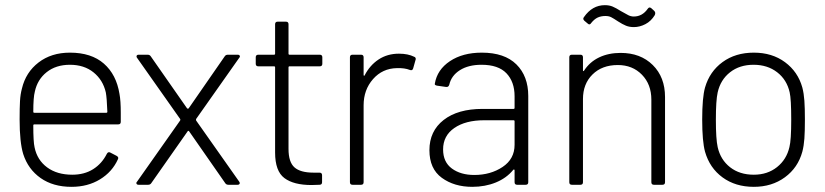

<svg xmlns="http://www.w3.org/2000/svg" viewBox="-20 -716 3196 744"><path d="M448 -279V-244Q448 -234 438 -234H113Q109 -234 109 -230Q109 -166 114 -145Q124 -96 162.5 -67.5Q201 -39 260 -39Q307 -39 341 -60.5Q375 -82 394 -120Q399 -129 407 -125L432 -112Q441 -107 437 -99Q415 -50 367.5 -21Q320 8 257 8Q186 8 137.5 -26Q89 -60 70 -119Q56 -165 56 -253Q56 -298 57.5 -324.5Q59 -351 65 -373Q80 -436 129.5 -474Q179 -512 251 -512Q334 -512 382.5 -469.5Q431 -427 443 -352Q448 -326 448 -279ZM109 -283Q109 -279 113 -279H392Q396 -279 396 -283Q394 -337 390 -358Q379 -406 342.5 -435.5Q306 -465 251 -465Q197 -465 161 -436.5Q125 -408 115 -361Q109 -339 109 -283Z M678 -255 511 -492Q509 -494 509 -498Q509 -500 511 -502Q513 -504 517 -504H552Q560 -504 564 -498L705 -296Q706 -295 708 -295Q710 -295 711 -296L851 -498Q855 -504 863 -504H901Q907 -504 909 -500Q911 -496 907 -492L740 -255Q739 -252 740 -249L907 -12Q909 -10 909 -6Q909 -4 907 -2Q905 0 901 0H865Q857 0 853 -6L713 -207Q712 -209 710 -209Q708 -209 707 -207L566 -6Q562 0 554 0H517Q511 0 509 -4Q507 -8 511 -12L678 -249Q680 -252 678 -255Z M1219 -459H1102Q1098 -459 1098 -455V-139Q1098 -88 1121 -67.5Q1144 -47 1195 -47H1218Q1228 -47 1228 -37V-10Q1228 0 1218 0L1187 1Q1118 1 1082 -26Q1046 -53 1046 -125V-455Q1046 -459 1042 -459H981Q971 -459 971 -469V-494Q971 -504 981 -504H1042Q1046 -504 1046 -508V-622Q1046 -632 1056 -632H1088Q1098 -632 1098 -622V-508Q1098 -504 1102 -504H1219Q1229 -504 1229 -494V-469Q1229 -459 1219 -459Z M1585 -496Q1589 -495 1590.5 -491Q1592 -487 1590 -483L1581 -451Q1578 -441 1568 -445Q1548 -453 1518 -452Q1462 -451 1425.5 -409.5Q1389 -368 1389 -308V-10Q1389 0 1379 0H1346Q1336 0 1336 -10V-494Q1336 -504 1346 -504H1379Q1389 -504 1389 -494V-426Q1389 -423 1390.5 -422.5Q1392 -422 1393 -424Q1413 -463 1447 -485.5Q1481 -508 1526 -508Q1561 -508 1585 -496Z M2027 -344V-10Q2027 0 2017 0H1984Q1974 0 1974 -10V-56Q1974 -58 1972.5 -59Q1971 -60 1969 -58Q1943 -26 1901.5 -9Q1860 8 1810 8Q1740 8 1692 -27Q1644 -62 1644 -134Q1644 -208 1699 -251Q1754 -294 1850 -294H1970Q1974 -294 1974 -298V-343Q1974 -399 1942.5 -432Q1911 -465 1846 -465Q1795 -465 1762 -444Q1729 -423 1721 -388Q1718 -378 1709 -379L1674 -384Q1663 -386 1665 -392Q1674 -446 1723.5 -479Q1773 -512 1847 -512Q1935 -512 1981 -466.5Q2027 -421 2027 -344ZM1974 -155V-246Q1974 -250 1970 -250H1856Q1784 -250 1740.5 -220Q1697 -190 1697 -137Q1697 -88 1731 -63Q1765 -38 1818 -38Q1881 -38 1927.5 -69Q1974 -100 1974 -155Z M2557 -340V-10Q2557 0 2547 0H2514Q2504 0 2504 -10V-330Q2504 -389 2467.5 -426.5Q2431 -464 2374 -464Q2313 -464 2276 -427.5Q2239 -391 2239 -332V-10Q2239 0 2229 0H2196Q2186 0 2186 -10V-494Q2186 -504 2196 -504H2229Q2239 -504 2239 -494V-444Q2239 -441 2240.5 -440.5Q2242 -440 2243 -442Q2265 -476 2301.5 -493.5Q2338 -511 2385 -511Q2462 -511 2509.5 -464Q2557 -417 2557 -340ZM2375 -633Q2357 -645 2348 -649.5Q2339 -654 2326 -654Q2309 -654 2296 -648Q2283 -642 2271 -627Q2265 -617 2257 -625L2244 -636Q2237 -643 2243 -650Q2275 -696 2324 -696Q2341 -696 2354 -690.5Q2367 -685 2386 -673Q2405 -662 2415 -657Q2425 -652 2436 -652Q2469 -652 2490 -682Q2496 -691 2504 -684L2515 -674Q2522 -667 2517 -657Q2503 -634 2481 -622.5Q2459 -611 2436 -611Q2419 -611 2405.5 -616.5Q2392 -622 2375 -633Z M2712 -128Q2701 -168 2701 -253Q2701 -338 2712 -377Q2730 -439 2780 -475.5Q2830 -512 2901 -512Q2972 -512 3022 -475Q3072 -438 3089 -377Q3095 -354 3097 -325.5Q3099 -297 3099 -253Q3099 -207 3097 -179Q3095 -151 3089 -128Q3072 -66 3021.5 -29Q2971 8 2901 8Q2830 8 2780 -28.5Q2730 -65 2712 -128ZM3039 -146Q3046 -173 3046 -252Q3046 -332 3040 -358Q3029 -407 2991.5 -436Q2954 -465 2900 -465Q2846 -465 2809 -436Q2772 -407 2761 -358Q2754 -327 2754 -252Q2754 -177 2761 -146Q2772 -97 2809 -68Q2846 -39 2901 -39Q2954 -39 2991 -68.5Q3028 -98 3039 -146Z"/></svg>

Font: Barlow Light
Style: Regular
Weight: 300
Designer: Jeremy Tribby
Foundry: Tribby Type
Version: Version 1.422